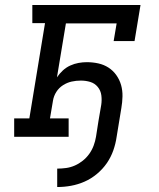

<svg xmlns="http://www.w3.org/2000/svg" viewBox="-20 -550 640 772"><path d="M210 202V128Q228 128 246 125.5Q264 123 281 115.5Q298 108 313 96Q328 84 339 68.5Q350 53 356.5 35.5Q363 18 366 0Q371 -32 376 -64Q381 -96 387 -128Q390 -147 387.5 -166.5Q385 -186 373 -200.5Q361 -215 343 -220.5Q325 -226 305 -226Q286 -226 268 -222Q250 -218 233.5 -207.5Q217 -197 206.5 -180.5Q196 -164 193 -145L181 -74H256V0H37V-74H98L161 -457H110V-530H545L521 -385H437L449 -456H245L209 -239Q219 -254 232.5 -266.5Q246 -279 262.5 -286.5Q279 -294 296 -297Q313 -300 329 -300Q353 -300 375.5 -295Q398 -290 416.5 -278Q435 -266 448 -247.5Q461 -229 467 -207.5Q473 -186 472.5 -162.5Q472 -139 468 -116L449 0Q445 28 435.5 55Q426 82 409.5 106Q393 130 369.5 149.5Q346 169 319.5 180.5Q293 192 265.5 197Q238 202 210 202Z"/></svg>

Font: Iosevka Slab Extended Oblique
Style: Regular
Weight: 400
Width: 7
Italic angle: -9°
Monospace: yes
Designer: Belleve Invis
Foundry: Belleve Invis
Version: Version 11.1.0; ttfautohint (v1.8.3)